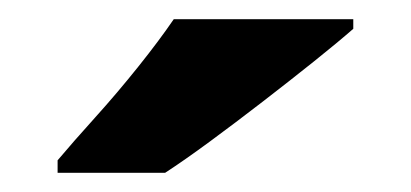

<svg xmlns="http://www.w3.org/2000/svg" viewBox="-20 -786 428 200"><path d="M348 -756Q332 -742 307 -722Q282 -702 253.5 -680Q225 -658 198.5 -638.5Q172 -619 152 -606H40V-619Q56 -638 79 -663.5Q102 -689 124 -716.5Q146 -744 161 -766H348Z"/></svg>

Font: Noto Sans Kannada ExtraBold
Style: Regular
Weight: 800
Designer: Jelle Bosma - Monotype Design Team
Foundry: Monotype Imaging Inc.
Version: Version 2.005; ttfautohint (v1.8.4.7-5d5b)